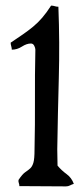

<svg xmlns="http://www.w3.org/2000/svg" viewBox="-20 -670 294 684"><path d="M162 -650Q169 -650 175 -648Q181 -646 188 -646Q193 -519 189.5 -392Q186 -265 184 -138Q184 -123 184.5 -108.5Q185 -94 185 -80Q199 -63 217 -50Q235 -37 243 -15Q236 -13 229.5 -9.5Q223 -6 215 -6L49 -7Q49 -13 47 -18Q45 -23 46 -29Q60 -50 70.5 -57Q81 -64 88 -70.5Q95 -77 99 -90.5Q103 -104 103 -137Q105 -226 104.5 -314.5Q104 -403 106 -493Q106 -499 102 -507Q98 -515 90 -515Q75 -515 58 -504Q41 -493 22 -493Q22 -499 20 -505.5Q18 -512 18 -518Q42 -534 61.5 -547.5Q81 -561 98 -575Q115 -589 130.5 -607Q146 -625 162 -650Z"/></svg>

Font: Teutonic
Style: Regular
Weight: 400
Designer: Peter Wiegel
Foundry: Peter Wiegel
Version: 1.000